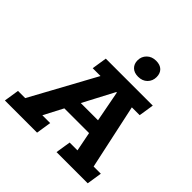

<svg xmlns="http://www.w3.org/2000/svg" viewBox="-231 -945 1109 1109"><g transform="rotate(45 323.5 -390.0)"><path d="M-30.7 0 -16.2 -92.6H42.7L260 -490.4H196.1L210.6 -583H594.3L579.8 -490.4H515.9L601.5 -92.6H660.3L645.8 0H391L405.6 -92.6H469.5L439.6 -244.5L476.8 -210.6H218.7L263.2 -246.7L182.7 -92.6H246.6L232.1 0ZM271.2 -264 254.9 -299.4H462.2L437.3 -264L394.2 -489.7H390ZM416.2 -640.8Q383.6 -640.8 365.3 -658.7Q347 -676.6 347 -705.8Q347 -737.2 368.7 -758.6Q390.4 -780.1 425.3 -780.1Q458.2 -780.1 475.9 -762.7Q493.6 -745.2 493.6 -715.3Q493.6 -683.4 472.3 -662.1Q451.1 -640.8 416.2 -640.8Z"/></g></svg>

Font: Rokkitt SemiBold
Style: Italic
Weight: 600
Italic angle: -9°
Designer: Vernon Adams
Foundry: Vernon Adams
Version: Version 3.103